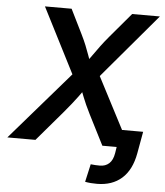

<svg xmlns="http://www.w3.org/2000/svg" viewBox="-84 -782 899 1044"><g transform="rotate(5 365.5 -259.5)"><path d="M-22.9 0 341.3 -420.4 325.2 -322.3 118.7 -727.5H264.2L330.1 -594.2Q345.7 -562.5 356.2 -536.6Q366.7 -510.7 375.2 -486.6Q383.8 -462.4 394 -434.6H362.8Q382.8 -461.9 399.9 -486.3Q417 -510.7 436.3 -536.9Q455.6 -563 481.9 -594.2L594.7 -727.5H746.1L408.7 -329.1L424.3 -422.9L644 0H495.6L412.6 -163.6Q398.4 -191.9 388.7 -213.4Q378.9 -234.9 371.1 -255.1Q363.3 -275.4 353.5 -300.3H375.5Q357.9 -275.4 343 -255.1Q328.1 -234.9 311 -213.4Q293.9 -191.9 270 -163.6L130.4 0ZM483.9 209Q466.8 209 450.7 207.8Q434.6 206.5 419.4 203.6L441.4 106Q452.6 107.4 466.3 108.2Q480 108.9 491.7 108.9Q522 108.9 542 90.8Q562 72.8 568.4 34.2L573.7 0H527.8L543.5 -94.7H710L688.5 24.9Q671.9 116.2 619.4 162.6Q566.9 209 483.9 209Z"/></g></svg>

Font: Inter 18pt SemiBold
Style: Italic
Weight: 600
Italic angle: -9.3988°
Designer: Rasmus Andersson
Foundry: rsms
Version: Version 4.001;git-66647c0bb